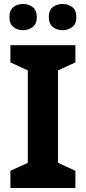

<svg xmlns="http://www.w3.org/2000/svg" viewBox="-20 -940 429 960"><path d="M357 0H32V-86L119 -126V-588L32 -628V-714H357V-628L270 -588V-126L357 -86ZM27 -854Q27 -889 47 -904.5Q67 -920 95 -920Q123 -920 143.5 -904.5Q164 -889 164 -854Q164 -821 143.5 -805Q123 -789 95 -789Q67 -789 47 -805Q27 -821 27 -854ZM224 -854Q224 -889 244 -904.5Q264 -920 293 -920Q321 -920 341.5 -904.5Q362 -889 362 -854Q362 -821 341.5 -805Q321 -789 293 -789Q264 -789 244 -805Q224 -821 224 -854Z"/></svg>

Font: Noto Sans Gurmukhi UI
Style: Bold
Weight: 700
Designer: Jelle Bosma - Monotype Design Team
Foundry: Monotype Imaging Inc.
Version: Version 2.004; ttfautohint (v1.8.4.7-5d5b)